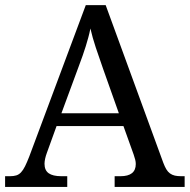

<svg xmlns="http://www.w3.org/2000/svg" viewBox="-20 -734 745 754"><path d="M202.1 -238.8 164.1 -133.8Q159.7 -122.1 157.2 -110.6Q154.8 -99.1 154.8 -90.8Q154.8 -65.4 171.1 -53.7Q187.5 -42 221.2 -42H244.1V0H0V-42H19Q33.7 -42 43.9 -45.2Q54.2 -48.3 62.5 -57.1Q70.8 -65.9 78.4 -81.1Q85.9 -96.2 95.2 -120.1L316.9 -713.9H395L621.1 -95.2Q627 -79.6 633.1 -69.3Q639.2 -59.1 647.5 -53Q655.8 -46.9 666.5 -44.4Q677.2 -42 691.9 -42H705.1V0H430.2V-42H453.1Q513.2 -42 513.2 -89.8Q513.2 -98.1 511 -106.9Q508.8 -115.7 504.9 -127L464.8 -238.8ZM384.8 -463.9Q369.1 -508.3 356.2 -547.1Q343.3 -585.9 335 -622.1Q331.5 -604 326.9 -587.2Q322.3 -570.3 316.9 -552.7Q311.5 -535.2 304.7 -515.9Q297.9 -496.6 289.1 -473.1L221.2 -289.1H446.8Z"/></svg>

Font: Sahl Naskh
Style: Regular
Weight: 400
Designer: Pascal Zoghbi
Version: Version 1.001